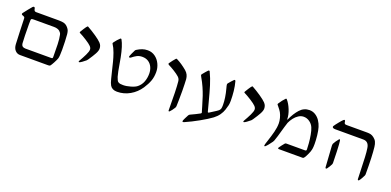

<svg xmlns="http://www.w3.org/2000/svg" viewBox="-5 -1240 4128 2028"><g transform="rotate(20 2059.0 -225.5)"><path d="M78.6 -377.9Q78.1 -388.7 72.3 -393.1Q66.4 -397.5 59.3 -399.9Q52.2 -402.3 49.3 -403.3Q40 -407.2 40 -414.1Q40 -419.4 44.4 -425.8Q59.1 -445.8 84.7 -477.5Q110.4 -509.3 120.1 -520Q127 -527.8 133.8 -527.8Q138.7 -527.8 142.3 -524.7Q146 -521.5 147 -516.1Q150.4 -497.1 156.2 -490Q162.1 -482.9 175.3 -482.9H430.7Q470.2 -482.9 493.2 -475.3Q516.1 -467.8 536.1 -444.3Q549.8 -428.2 554.7 -414.1Q559.6 -399.9 562.5 -377.4Q565.4 -351.6 567.4 -297.4Q569.3 -243.2 569.3 -203.6Q569.3 -128.9 562 -105Q553.7 -82 536.6 -50.3Q519.5 -18.6 510.3 -6.8Q506.3 -2.4 501.2 -0.7Q496.1 1 486.8 1H169.4Q136.2 1 114 -23.7Q91.8 -48.3 89.4 -90.8Q85.4 -154.8 83.5 -229.5ZM489.3 -82.5Q500.5 -82.5 503.7 -86.2Q506.8 -89.8 506.8 -101.6Q506.8 -181.2 504.6 -242.9Q502.4 -304.7 493.7 -343.8Q491.2 -355.5 486.6 -363.3Q481.9 -371.1 471.7 -380.9Q463.4 -388.7 446.5 -394.8Q429.7 -400.9 405.8 -400.9H182.1Q162.1 -400.9 155.3 -397.9Q148.4 -395 147.9 -384.8Q147 -375.5 147 -338.9Q147 -281.7 148.7 -212.6Q150.4 -143.6 152.3 -126Q154.8 -101.6 167.2 -92Q179.7 -82.5 199.7 -82.5Z M827.6 -342.3Q811 -359.9 765.4 -388.9Q719.7 -418 686.5 -434.1Q680.7 -437 680.7 -440.9Q680.7 -443.4 682.6 -447.3Q688 -457.5 706.8 -486.8Q725.6 -516.1 734.4 -524.4Q737.8 -527.8 741.7 -527.8Q742.7 -527.8 745.6 -525.9Q792.5 -500 841.3 -466.8Q890.1 -433.6 912.1 -410.6Q926.8 -395 931.9 -379.6Q937 -364.3 937 -348.1Q937 -324.7 917.7 -289.3Q898.4 -253.9 863.8 -203.1Q856.4 -191.9 851.8 -188.2Q847.2 -184.6 846.2 -183.6Q834.5 -172.9 812 -157Q789.6 -141.1 781.7 -141.1Q775.9 -141.1 775.9 -147.9Q775.9 -151.9 779.3 -156.7Q805.2 -201.2 825.2 -242.2Q845.2 -283.2 845.2 -305.7Q845.2 -313.5 841.3 -323Q837.4 -332.5 827.6 -342.3Z M1117.2 -268.1Q1107.4 -308.1 1089.4 -359.1Q1071.3 -410.2 1048.3 -444.3Q1045.4 -448.7 1045.4 -451.7Q1045.4 -454.6 1050.8 -461.9Q1077.6 -498.5 1106 -524.4Q1108.4 -526.9 1111.8 -526.9Q1116.7 -526.9 1120.6 -521Q1153.8 -462.4 1177.7 -340.3Q1179.7 -331.1 1185.1 -298.8Q1206.5 -169.9 1217.8 -135.3Q1225.6 -113.3 1231.7 -100.8Q1237.8 -88.4 1246.1 -83.5Q1257.8 -76.7 1269.8 -74.7Q1281.7 -72.8 1301.3 -72.8Q1338.9 -72.8 1385.7 -86.7Q1432.6 -100.6 1453.1 -118.2Q1487.8 -146 1503.9 -188.7Q1520 -231.4 1520 -279.8Q1520 -319.8 1504.9 -352.5Q1489.7 -385.3 1460.9 -404.3Q1432.1 -423.3 1392.1 -423.3Q1357.9 -423.3 1332.3 -409.9Q1306.6 -396.5 1281.2 -375.5Q1272.5 -369.1 1267.6 -369.1Q1263.7 -369.1 1260.7 -371.6Q1257.8 -374 1257.8 -377.4Q1257.8 -382.3 1272.5 -415.5Q1287.1 -448.7 1291.5 -455.1Q1292 -455.6 1294.2 -460Q1296.4 -464.4 1303.7 -469.2Q1333 -487.8 1361.1 -497.8Q1389.2 -507.8 1422.4 -507.8Q1469.7 -507.8 1506.3 -481.2Q1543 -454.6 1563.2 -411.6Q1583.5 -368.7 1583.5 -321.3Q1583.5 -266.6 1567.4 -221.9Q1551.3 -177.2 1518.1 -127Q1474.6 -61.5 1407.7 -23.2Q1340.8 15.1 1264.2 15.1Q1209 15.1 1185.5 -23.4Q1178.2 -36.1 1172.6 -51.3Q1167 -66.4 1161.1 -90.3Q1153.8 -119.1 1140.1 -174.6Q1126.5 -230 1117.2 -268.1Z M1845.2 15.1Q1845.2 -221.2 1835.9 -308.1Q1834.5 -322.3 1829.6 -333.5Q1824.7 -344.7 1812.5 -356.4Q1789.6 -377 1751.5 -400.6Q1713.4 -424.3 1684.1 -438.5Q1679.2 -441.9 1677 -444.1Q1674.8 -446.3 1674.8 -449.7Q1674.8 -452.6 1677.2 -456.3Q1679.7 -460 1680.7 -460.9Q1689.5 -475.1 1705.6 -494.6Q1721.7 -514.2 1730 -523.4Q1730.5 -523.9 1732.9 -525.9Q1735.4 -527.8 1737.3 -527.8Q1739.3 -527.8 1742.9 -526.1Q1746.6 -524.4 1748.5 -523.4Q1802.7 -496.1 1862.3 -446.3Q1884.3 -427.2 1894 -406.2Q1903.8 -385.3 1906.2 -360.8Q1907.2 -344.7 1908.7 -302.2Q1910.2 -259.8 1910.2 -229.5Q1910.2 -113.8 1907.7 -56.6Q1907.7 -52.2 1905.8 -47.1Q1903.8 -42 1901.9 -37.6Q1893.6 -22.9 1879.4 -4.6Q1865.2 13.7 1857.9 20Q1855 22.5 1852.1 22.5Q1849.1 22.5 1847.2 20.3Q1845.2 18.1 1845.2 15.1Z M2174.3 -71.8Q2182.6 -76.2 2182.6 -83.5Q2182.1 -86.4 2180.7 -91.6Q2179.2 -96.7 2177.7 -99.6L2163.6 -147.9Q2144.5 -212.9 2130.9 -253.4Q2117.2 -293.9 2096.7 -340.6Q2076.2 -387.2 2046.4 -438.5Q2039.1 -451.7 2039.1 -456.1Q2039.1 -459 2042 -462.9Q2044.9 -466.8 2045.9 -468.3Q2056.6 -481.4 2073.5 -501.5Q2090.3 -521.5 2094.7 -524.4Q2095.7 -524.9 2098.4 -526.4Q2101.1 -527.8 2103.5 -527.8Q2109.4 -527.8 2111.3 -522.5Q2143.1 -456.1 2165 -385Q2187 -314 2214.8 -206.1Q2222.7 -175.3 2239.3 -113.8Q2240.7 -107.9 2245.1 -107.9Q2247.6 -107.9 2250.5 -109.1Q2253.4 -110.4 2254.9 -111.3Q2298.3 -138.7 2320.8 -153.3Q2343.3 -168 2349.6 -175.3Q2358.9 -185.1 2362.1 -198.5Q2365.2 -211.9 2365.2 -235.4Q2365.2 -315.9 2338.9 -412.1Q2329.6 -445.3 2329.6 -455.1Q2329.6 -460.9 2333.5 -467.3Q2343.3 -480 2360.8 -499.3Q2378.4 -518.6 2384.8 -524.4Q2385.7 -524.9 2387.9 -526.4Q2390.1 -527.8 2392.1 -527.8Q2395 -527.8 2397.9 -525.4Q2400.9 -522.9 2401.9 -518.1Q2415.5 -468.8 2421.4 -413.6Q2427.2 -358.4 2427.2 -306.2Q2427.2 -276.4 2422.6 -255.6Q2418 -234.9 2406.2 -198.7Q2396.5 -168.9 2375 -137.9Q2353.5 -106.9 2318.8 -80.6Q2272.9 -46.4 2193.6 -2Q2114.3 42.5 2042.5 73.7Q2032.2 77.6 2029.3 77.6Q2025.9 77.6 2023.7 75.2Q2021.5 72.8 2021.5 69.3Q2021.5 62.5 2035.2 34.4Q2048.8 6.3 2056.6 -6.8Q2059.6 -12.7 2063.7 -16.1Q2067.9 -19.5 2074.7 -22.5Q2094.7 -31.7 2129.2 -48.3Q2163.6 -64.9 2174.3 -71.8Z M2678.2 -342.3Q2661.6 -359.9 2616 -388.9Q2570.3 -418 2537.1 -434.1Q2531.2 -437 2531.2 -440.9Q2531.2 -443.4 2533.2 -447.3Q2538.6 -457.5 2557.4 -486.8Q2576.2 -516.1 2585 -524.4Q2588.4 -527.8 2592.3 -527.8Q2593.3 -527.8 2596.2 -525.9Q2643.1 -500 2691.9 -466.8Q2740.7 -433.6 2762.7 -410.6Q2777.3 -395 2782.5 -379.6Q2787.6 -364.3 2787.6 -348.1Q2787.6 -324.7 2768.3 -289.3Q2749 -253.9 2714.4 -203.1Q2707 -191.9 2702.4 -188.2Q2697.8 -184.6 2696.8 -183.6Q2685.1 -172.9 2662.6 -157Q2640.1 -141.1 2632.3 -141.1Q2626.5 -141.1 2626.5 -147.9Q2626.5 -151.9 2629.9 -156.7Q2655.8 -201.2 2675.8 -242.2Q2695.8 -283.2 2695.8 -305.7Q2695.8 -313.5 2691.9 -323Q2688 -332.5 2678.2 -342.3Z M2955.6 -370.1Q2943.4 -392.1 2918.5 -421.4Q2911.6 -428.7 2907.2 -435.1Q2906.7 -436 2905.3 -438.2Q2903.8 -440.4 2903.8 -442.9Q2903.8 -444.8 2907.2 -450.7Q2935.5 -495.6 2965.3 -524.9Q2968.3 -527.8 2971.2 -527.8Q2973.6 -527.8 2976.6 -524.9Q3008.8 -488.8 3031.5 -431.9Q3054.2 -375 3054.2 -327.1Q3054.2 -323.7 3056.6 -323.7Q3058.1 -323.7 3059.1 -325.7Q3092.8 -400.9 3136.7 -449.7Q3180.7 -498.5 3243.7 -498.5Q3280.8 -498.5 3311 -479.5Q3341.3 -460.4 3361.8 -429.7Q3382.3 -398.9 3393.1 -363.3Q3403.8 -328.6 3409.7 -275.6Q3415.5 -222.7 3415.5 -180.2Q3415.5 -170.4 3414.6 -150.6Q3413.6 -130.9 3409.7 -114.7Q3405.8 -94.2 3390.9 -62Q3376 -29.8 3366.2 -15.1Q3360.4 -6.3 3355.7 -3.2Q3351.1 0 3343.3 0H3080.6Q3068.4 0 3068.4 -7.8Q3068.4 -11.7 3070.3 -14.2Q3073.7 -20 3092 -44.2Q3110.4 -68.4 3114.3 -71.8Q3115.2 -72.8 3117.7 -75.9Q3120.1 -79.1 3124.3 -80.8Q3128.4 -82.5 3134.3 -82.5H3342.3Q3350.1 -82.5 3354.5 -85.2Q3358.9 -87.9 3358.9 -98.6Q3358.9 -123 3355.2 -167Q3351.6 -210.9 3343.3 -257.6Q3335 -304.2 3322.3 -334Q3308.6 -367.2 3277.8 -389.4Q3247.1 -411.6 3210.4 -411.6Q3180.2 -411.6 3152.8 -394Q3125.5 -376.5 3104.7 -349.4Q3084 -322.3 3070.8 -292.5Q3064.5 -274.4 3054.7 -241.2Q3044.9 -208 3040.5 -191.9Q3033.7 -166.5 3021.7 -126.2Q3009.8 -85.9 3002.9 -69.3Q2999 -59.6 2994.1 -52.7Q2976.1 -28.3 2962.2 -10.5Q2948.2 7.3 2933.6 20Q2931.6 22.5 2926.8 22.5Q2921.4 22.5 2921.4 14.2Q2921.4 9.3 2926 -6.1Q2930.7 -21.5 2937 -40Q2958.5 -104.5 2971.9 -157Q2985.4 -209.5 2985.4 -255.4Q2985.4 -281.7 2977.3 -313.5Q2969.2 -345.2 2955.6 -370.1Z M3882.3 -400.9H3567.4Q3551.3 -400.9 3542.7 -405.5Q3534.2 -410.2 3534.2 -417.5Q3534.2 -422.9 3537.6 -427.7Q3548.8 -445.3 3575 -477.5Q3601.1 -509.8 3615.2 -522.5Q3621.6 -527.8 3624.5 -527.8Q3632.3 -527.8 3634.8 -517.1Q3635.3 -514.2 3636 -508.1Q3636.7 -502 3638.4 -496.8Q3640.1 -491.7 3643.6 -489.3Q3647.5 -485.8 3653.8 -484.9Q3660.2 -483.9 3668.9 -483.9H3897.5Q3918.9 -483.9 3936.3 -479.7Q3953.6 -475.6 3972.7 -460.9Q3994.6 -444.8 4005.4 -422.1Q4016.1 -399.4 4019.5 -367.7Q4031.2 -270 4031.2 -69.3Q4031.2 -62 4030.8 -58.1Q4030.3 -54.2 4027.8 -48.3Q4023.4 -37.1 4008.8 -12.2Q3994.1 12.7 3987.8 19Q3984.4 22.5 3980.5 22.5Q3976.6 22.5 3974.1 19.5Q3971.7 16.6 3971.7 12.2L3968.8 -70.3Q3965.8 -171.4 3962.9 -231.2Q3960 -291 3953.6 -330.1Q3943.4 -400.9 3882.3 -400.9ZM3596.2 -249.5Q3603 -263.2 3615.2 -281.2Q3627.4 -299.3 3641.1 -314.9Q3643.6 -317.4 3646 -317.4Q3653.3 -317.4 3654.8 -306.2Q3659.7 -276.9 3663.1 -185.8Q3666.5 -94.7 3666.5 -58.6Q3666.5 -49.8 3662.1 -40Q3644.5 -5.4 3627 16.6Q3624.5 20 3622.1 21.2Q3619.6 22.5 3616.2 22.5Q3613.3 22.5 3611.1 19.8Q3608.9 17.1 3608.4 12.2Q3592.8 -204.1 3592.8 -225.6Q3592.8 -242.7 3596.2 -249.5Z"/></g></svg>

Font: David Libre
Style: Regular
Weight: 400
Version: Version 1.000